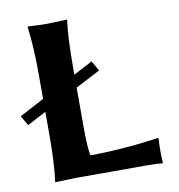

<svg xmlns="http://www.w3.org/2000/svg" viewBox="-75 -717 738 790"><g transform="rotate(-10 294.0 -322.5)"><path d="M326.2 -460.9 247.1 -419.4V-444.8C247.1 -534 250.3 -600.7 256.8 -645L255.9 -647.9L172.9 -645C150.1 -645 123.9 -646 94.2 -647.9L91.8 -645C99.3 -590.3 103 -523.6 103 -444.8V-343.3L0 -289.1L23.9 -248L103 -289.6V-200.2C103 -114.3 99.6 -47.5 92.8 0L94.2 2.9L176.8 0H481C504.7 0 524.7 1 541 2.9L543 0C541.7 -18.9 541 -32.9 541 -42C541 -69.7 541.7 -88.7 543 -99.1L541 -103L499 -97.7C471.4 -93.8 433.7 -90 386 -86.4C338.3 -82.8 294.6 -81.1 254.9 -81.1C249.7 -99.3 247.1 -142.3 247.1 -210V-365.2L350.1 -418.9Z"/></g></svg>

Font: Linux Biolinum G
Style: Bold
Weight: 700
Designer: Philipp H. Poll
Foundry: Philipp H. Poll
Version: Version 1.1.0